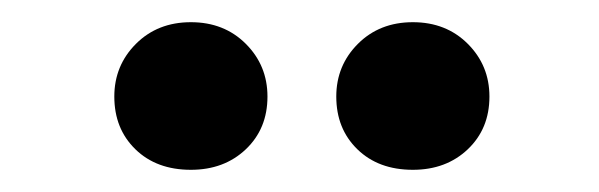

<svg xmlns="http://www.w3.org/2000/svg" viewBox="-20 -734 540 173"><path d="M283 -647Q283 -675 302.5 -694.5Q322 -714 352 -714Q382 -714 401.5 -694.5Q421 -675 421 -647Q421 -618 401.5 -599.5Q382 -581 352 -581Q321 -581 302 -599.5Q283 -618 283 -647ZM83 -647Q83 -675 102.5 -694.5Q122 -714 152 -714Q182 -714 201.5 -694.5Q221 -675 221 -647Q221 -618 201.5 -599.5Q182 -581 152 -581Q121 -581 102 -599.5Q83 -618 83 -647Z"/></svg>

Font: Bree Serif
Style: Regular
Weight: 400
Designer: Veronika Burian, Jos Scaglione
Foundry: TypeTogether
Version: Version 1.001